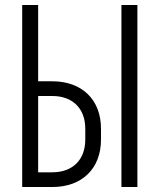

<svg xmlns="http://www.w3.org/2000/svg" viewBox="-20 -750 640 770"><path d="M69 0H190C309 0 385 -74 385 -190V-234C385 -350 309 -424 190 -424H133V-730H69ZM467 0H531V-730H467ZM133 -59V-365H190C271 -365 322 -315 322 -234V-190C322 -109 271 -59 190 -59Z"/></svg>

Font: JetBrains Mono ExtraLight
Style: Regular
Weight: 240
Monospace: yes
Designer: Philipp Nurullin, Konstantin Bulenkov
Foundry: JetBrains
Version: Version 2.305